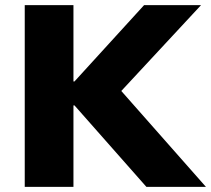

<svg xmlns="http://www.w3.org/2000/svg" viewBox="-20 -725 819 745"><path d="M76 0V-705H265V-409H269L539 -705H760L407 -325L418 -409L779 0H548L269 -316H265V0Z"/></svg>

Font: Nunito Sans 9pt Black
Style: Regular
Weight: 900
Version: Version 3.101;gftools[0.9.27]